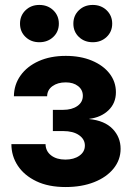

<svg xmlns="http://www.w3.org/2000/svg" viewBox="-20 -754 535 782"><path d="M247.1 7.8Q177.2 7.8 127.9 -15.9Q78.6 -39.6 52.5 -79.1Q26.4 -118.7 26.4 -167H165.5Q166 -138.2 188.2 -121.1Q210.4 -104 246.1 -104Q281.2 -104 303.5 -119.9Q325.7 -135.7 325.7 -161.1Q325.7 -187 301.8 -203.6Q277.8 -220.2 237.3 -220.2H195.3V-306.6H237.3Q272.9 -306.6 295.2 -322.3Q317.4 -337.9 317.4 -363.8Q317.4 -388.2 298.1 -403.3Q278.8 -418.5 247.6 -418.5Q214.8 -418.5 193.6 -403.1Q172.4 -387.7 171.9 -361.8H36.6Q37.1 -409.2 63.7 -446.5Q90.3 -483.9 137.7 -505.1Q185.1 -526.4 248 -526.4Q308.1 -526.4 354.2 -507.1Q400.4 -487.8 426.3 -454.3Q452.1 -420.9 452.1 -378.4Q452.1 -334 421.9 -304.9Q391.6 -275.9 343.8 -270V-269Q406.2 -262.7 438.7 -229Q471.2 -195.3 471.2 -147.9Q471.2 -103 442.6 -67.6Q414.1 -32.2 363.5 -12.2Q313 7.8 247.1 7.8ZM140.1 -582Q106.4 -582 84 -603.5Q61.5 -625 61.5 -657.7Q61.5 -690.4 84 -712.2Q106.4 -733.9 140.1 -733.9Q174.3 -733.9 197 -712.2Q219.7 -690.4 219.7 -657.7Q219.7 -625 197 -603.5Q174.3 -582 140.1 -582ZM357.9 -582Q323.7 -582 301.3 -603.5Q278.8 -625 278.8 -657.7Q278.8 -690.4 301.3 -712.2Q323.7 -733.9 357.9 -733.9Q391.6 -733.9 414.3 -712.2Q437 -690.4 437 -657.7Q437 -625 414.3 -603.5Q391.6 -582 357.9 -582Z"/></svg>

Font: Inter Display
Style: Bold
Weight: 700
Designer: Rasmus Andersson
Foundry: rsms
Version: Version 4.001;git-9221beed3